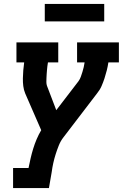

<svg xmlns="http://www.w3.org/2000/svg" viewBox="-20 -744 640 969"><path d="M46 205V104H124Q124 104 124 104Q124 104 124 104Q129 79 134.5 55Q140 31 147.5 6.5Q155 -18 165 -41.5Q175 -65 188 -87L107 -273Q100 -290 97.5 -309.5Q95 -329 95.5 -349Q96 -369 97.5 -389Q99 -409 102 -429H63V-530H274V-429H222Q220 -419 219 -409Q218 -399 217 -389Q216 -379 215.5 -369.5Q215 -360 214.5 -350Q214 -340 214 -330Q214 -320 217 -311L264 -188L376 -334Q384 -345 388 -357Q392 -369 396 -381Q400 -393 402.5 -405Q405 -417 407 -429H369V-530H580V-429H527Q524 -409 519 -389Q514 -369 507.5 -349Q501 -329 492.5 -309.5Q484 -290 470 -273L301 -52Q286 -33 277 -10.5Q268 12 261 34Q254 56 249 78.5Q244 101 241 124L227 205ZM206 -636V-724H506V-636Z"/></svg>

Font: Iosevka Curly Slab ExObl
Style: Bold
Weight: 700
Width: 7
Italic angle: -9°
Monospace: yes
Designer: Belleve Invis
Foundry: Belleve Invis
Version: Version 11.0.0; ttfautohint (v1.8.3)